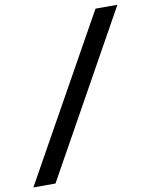

<svg xmlns="http://www.w3.org/2000/svg" viewBox="-115 -795 739 941"><g transform="rotate(-10 254.5 -324.0)"><path d="M-26 81 426 -729H535L84 81Z"/></g></svg>

Font: Hubot Sans Medium
Style: Italic
Weight: 500
Italic angle: -10°
Designer: Deni Anggara
Foundry: GitHub
Version: Version 1.001; ttfautohint (v1.8.4.7-5d5b);gftools[0.9.31]